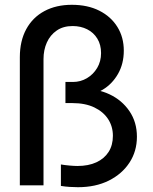

<svg xmlns="http://www.w3.org/2000/svg" viewBox="-20 -780 644 808"><path d="M308.1 7.8Q293 7.8 273.4 6.6Q253.9 5.4 236.3 2.4V-87.9Q252.9 -85 272.7 -83.3Q292.5 -81.5 305.7 -81.5Q352.1 -81.5 385.5 -96.9Q418.9 -112.3 437 -140.6Q455.1 -168.9 455.1 -208.5Q455.1 -247.6 435.1 -278.6Q415 -309.6 377 -327.9Q338.9 -346.2 284.2 -346.2H255.4V-435.1H287.1Q318.8 -435.1 345.7 -450.9Q372.6 -466.8 388.9 -494.1Q405.3 -521.5 405.3 -556.6Q405.3 -591.8 389.6 -617.4Q374 -643.1 346.9 -656.7Q319.8 -670.4 285.6 -670.4Q246.1 -670.4 218.8 -651.6Q191.4 -632.8 177.2 -601.3Q163.1 -569.8 163.1 -531.2V0H63.5V-539.1Q63.5 -607.9 90.6 -657.5Q117.7 -707 167 -733.4Q216.3 -759.8 282.2 -759.8Q349.1 -759.8 398.2 -734.9Q447.3 -710 474.1 -666.5Q501 -623 501 -566.9Q501 -511.7 476.6 -469Q452.1 -426.3 412.4 -402.6Q372.6 -378.9 326.2 -380.4V-405.3Q388.7 -407.7 440.9 -383.1Q493.2 -358.4 524.7 -312.3Q556.2 -266.1 556.2 -204.6Q556.2 -143.6 524.9 -95.7Q493.7 -47.9 438 -20Q382.3 7.8 308.1 7.8Z"/></svg>

Font: Reddit Sans Medium
Style: Regular
Weight: 500
Designer: Stephen Hutchings
Foundry: Reddit
Version: Version 1.014